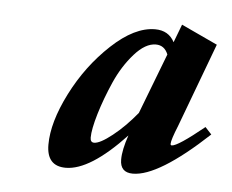

<svg xmlns="http://www.w3.org/2000/svg" viewBox="-34 -605 442 366"><g transform="rotate(5 187.5 -422.5)"><path d="M103.5 -277.3Q66.9 -277.3 66.9 -318.4Q66.9 -361.3 95.2 -417.2Q123.5 -473.1 167.5 -514.2Q211.4 -555.2 250.5 -555.2Q276.4 -555.2 287.6 -533.7L300.8 -568.4L370.1 -536.1L310.1 -375.5Q298.8 -347.7 298.8 -340.3Q298.8 -337.4 301.3 -337.4Q312.5 -337.4 362.3 -377.9L374.5 -364.7Q280.8 -277.3 231.9 -277.3Q207.5 -277.3 207.5 -302.2Q207.5 -320.8 217.3 -349.1Q149.9 -277.3 103.5 -277.3ZM146 -338.9Q146 -329.6 153.3 -329.6Q164.6 -329.6 187.7 -347.9Q210.9 -366.2 233.4 -393.6L277.8 -509.3Q271 -526.4 254.4 -526.4Q234.4 -526.4 213.4 -502.7Q192.4 -479 178.2 -447Q164.1 -415 155 -384.8Q146 -354.5 146 -338.9Z"/></g></svg>

Font: Elstob 10pt SemiBold
Style: Italic
Weight: 600
Italic angle: -20°
Designer: Peter S. Baker
Version: Version 1.015